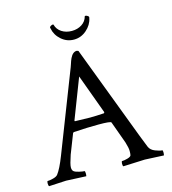

<svg xmlns="http://www.w3.org/2000/svg" viewBox="-119 -910 905 1010"><g transform="rotate(-15 334.0 -405.0)"><path d="M401.4 -293 404.3 -297.9 325.2 -513.7 241.2 -295.9Q241.2 -292 243.2 -292Q293.9 -290 324.7 -290Q355.5 -290 401.4 -293ZM23.4 2.9Q19.5 -1 19.5 -13.2Q19.5 -25.4 23.4 -25.4Q35.2 -25.4 53.7 -30.3Q72.3 -35.2 79.1 -43.9Q99.6 -70.3 125 -135.7L294.9 -572.3Q296.9 -577.1 300.3 -587.9Q303.7 -598.6 305.7 -604Q307.6 -609.4 311.5 -617.7Q325.7 -647.5 347.7 -647.5L356.4 -644.5L551.8 -128.9Q569.3 -83 577.6 -63.5Q585.9 -43.9 610.4 -34.7Q634.8 -25.4 646.5 -25.4Q650.4 -25.4 650.4 -14.2Q650.4 -2.9 648.4 2.9Q550.8 -2 545.4 -2Q540 -2 427.7 2.9Q423.8 -1 424.3 -13.2Q424.8 -25.4 428.7 -25.4Q440.4 -25.4 458 -30.3Q475.6 -35.2 478.5 -43Q480.5 -50.8 480.5 -66.9Q480.5 -83 470.7 -115.2L426.8 -236.3Q421.9 -243.2 358.9 -243.2Q295.9 -243.2 222.7 -238.3L217.8 -235.4L175.8 -127.9Q159.2 -79.1 159.2 -63Q159.2 -46.9 167.5 -40.5Q175.8 -34.2 195.3 -29.8Q214.8 -25.4 223.6 -25.4Q226.6 -25.4 227.1 -13.7Q227.5 -2 225.6 2.9Q127.9 -2 117.2 -2Q106.4 -2 23.4 2.9ZM435.5 -811.5Q435.5 -813.5 439.9 -813.5Q444.3 -813.5 450.7 -809.6Q457 -805.7 457 -802.7V-799.8Q456.1 -796.9 456.1 -795.9Q449.2 -760.7 418.9 -734.4Q388.7 -708 350.1 -708Q311.5 -708 281.7 -733.9Q252 -759.8 245.1 -796.9Q245.1 -797.9 244.1 -800.8V-802.7Q244.1 -805.7 250.5 -809.6Q256.8 -813.5 261.2 -813.5Q265.6 -813.5 265.6 -811.5Q272.5 -785.2 295.9 -770Q319.3 -754.9 350.6 -754.9Q381.8 -754.9 405.3 -770Q428.7 -785.2 435.5 -811.5Z"/></g></svg>

Font: CrimsonText-Roman
Style: Roman
Weight: 400
Version: Version 0.13